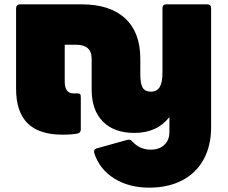

<svg xmlns="http://www.w3.org/2000/svg" viewBox="-20 -612 1052 884"><path d="M934 -592Q952 -592 952 -574V-26Q952 59 917.5 122Q883 185 818.5 218.5Q754 252 667 252Q573 252 505.5 209.5Q438 167 414 93Q413 90 413 86Q413 74 426 71L566 32Q569 31 573 31Q582 31 589 39Q623 77 674 77Q713 77 736.5 55Q760 33 760 -4V-73Q703 0 599 0Q505 0 453.5 -52.5Q402 -105 402 -199V-342Q402 -406 330 -406H278V-237Q278 -182 318 -182H336Q346 -182 349 -178.5Q352 -175 352 -164V-16Q352 0 336 3Q311 8 267 8Q160 8 107 -44.5Q54 -97 54 -204V-574Q54 -582 59 -587Q64 -592 72 -592H356Q486 -592 556 -527.5Q626 -463 626 -342V-271Q626 -226 637 -208Q648 -190 675 -190Q703 -190 715.5 -211.5Q728 -233 728 -277V-574Q728 -592 746 -592Z"/></svg>

Font: LINE Seed Sans TH App Heavy
Style: Regular
Weight: 900
Designer: Dalton Maag Ltd | Thai characters by Cadson Demak Co.,Ltd.
Foundry: Dalton Maag Ltd
Version: Version 1.003